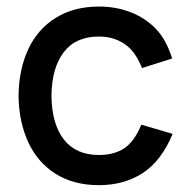

<svg xmlns="http://www.w3.org/2000/svg" viewBox="-20 -533 573 581"><path d="M279.3 27.3Q202.6 27.3 147.9 -7.3Q93.3 -42 65.2 -103.3Q37.1 -164.6 36.1 -243.2Q37.1 -322.8 65.4 -383.8Q93.8 -444.8 148.7 -479Q203.6 -513.2 279.8 -513.2Q331.5 -513.2 375.7 -495.8Q419.9 -478.5 451.4 -446Q482.9 -413.6 501 -356L409.7 -327.1Q389.2 -378.9 356 -400.6Q322.8 -422.4 279.3 -422.4Q209 -422.4 172.9 -375Q136.7 -327.6 135.7 -243.2Q136.7 -157.7 173.3 -110.8Q210 -64 279.3 -64Q324.7 -64 355.5 -84Q386.2 -104 407.7 -155.8L502.4 -127.9Q468.3 -45.9 411.9 -9.3Q355.5 27.3 279.3 27.3Z"/></svg>

Font: Potro Sans Bangla
Style: Bold
Weight: 700
Designer: Jayed Ahsan Saad
Foundry: Codepotro
Version: Potro Sans Bangla;Version 0.996;CodepotroFonts;